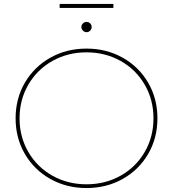

<svg xmlns="http://www.w3.org/2000/svg" viewBox="-20 -949 876 972"><path d="M59 -350Q59 -450 106 -530.5Q153 -611 235 -657Q317 -703 418 -703Q519 -703 601 -657Q683 -611 730 -530.5Q777 -450 777 -350Q777 -250 730 -169.5Q683 -89 601 -43Q519 3 418 3Q317 3 235 -43Q153 -89 106 -169.5Q59 -250 59 -350ZM757 -350Q757 -444 712.5 -520.5Q668 -597 590.5 -640.5Q513 -684 418 -684Q323 -684 245.5 -640.5Q168 -597 123.5 -520.5Q79 -444 79 -350Q79 -256 123.5 -179.5Q168 -103 245.5 -59.5Q323 -16 418 -16Q513 -16 590.5 -59.5Q668 -103 712.5 -179.5Q757 -256 757 -350ZM392 -812Q392 -823 400 -830.5Q408 -838 418 -838Q429 -838 436.5 -830.5Q444 -823 444 -812Q444 -802 436.5 -794Q429 -786 418 -786Q408 -786 400 -794Q392 -802 392 -812ZM282 -929H554V-909H282Z"/></svg>

Font: iiserrat Thin
Style: Regular
Weight: 100
Designer: Akira Ohta
Foundry: Akira Ohta
Version: Version 1.200;Glyphs 3.3.1 (3343)